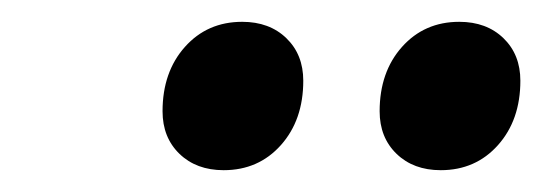

<svg xmlns="http://www.w3.org/2000/svg" viewBox="-20 -726 497 176"><path d="M384 -570Q359 -570 343.5 -585Q328 -600 328 -624Q328 -660 348.5 -683Q369 -706 401 -706Q426 -706 441.5 -691Q457 -676 457 -652Q457 -616 436.5 -593Q416 -570 384 -570ZM185 -570Q160 -570 144.5 -585Q129 -600 129 -624Q129 -660 149.5 -683Q170 -706 202 -706Q227 -706 242.5 -691Q258 -676 258 -652Q258 -616 237.5 -593Q217 -570 185 -570Z"/></svg>

Font: Platypi Medium
Style: Italic
Weight: 500
Italic angle: -13°
Designer: David Sargent
Foundry: Bolt Cutter Type
Version: Version 1.200; ttfautohint (v1.8.4.7-5d5b)